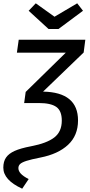

<svg xmlns="http://www.w3.org/2000/svg" viewBox="-23 -929 545 1159"><path d="M270 -754 150 -864 193 -909 306 -828 443 -909 478 -864 330 -754ZM482 -612 237 -376Q448 -372 448 -202Q448 -111 388 -55Q328 1 221 22Q165 33 137 42Q109 51 98.5 61Q88 71 88 86Q88 103 102.5 119Q117 135 150 152L111 210Q-3 158 -3 83Q-3 46 13.5 22Q30 -2 65.5 -18Q101 -34 164 -46Q259 -64 304.5 -99Q350 -134 350 -201Q350 -260 317 -283.5Q284 -307 211 -307H122L123 -308L132 -374L374 -611H79L90 -689H492Z"/></svg>

Font: FiraGO
Style: Italic
Weight: 400
Italic angle: -8°
Designer: bBox Type GmbH
Foundry: bBox Type GmbH
Version: Version 1.001